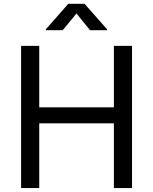

<svg xmlns="http://www.w3.org/2000/svg" viewBox="-20 -962 783 982"><path d="M87.9 0V-727.5H180.7V-413.1H562.5V-727.5H655.3V0H562.5V-331.1H180.7V0ZM300.8 -807.6H214.4V-812L329.1 -942.4H412.6L527.8 -812V-807.6H440.4L371.1 -893.1Z"/></svg>

Font: Inter Variable LoSnoCo
Style: Regular
Weight: 400
Designer: Rasmus Andersson
Foundry: rsms
Version: Version 4.000;git-a52131595; featfreeze: case,dlig,ss01,ss02